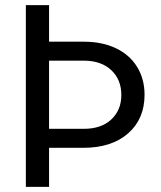

<svg xmlns="http://www.w3.org/2000/svg" viewBox="-20 -731 631 751"><path d="M171.9 -710.9H81.1V0H171.9V-152.8H305.7C379.6 -152.8 438 -171.6 481 -209.2C523.9 -246.8 545.4 -297.2 545.4 -360.4C545.4 -401.4 535.7 -437.7 516.4 -469.2C497 -500.8 469.4 -525.1 433.6 -542.2C397.8 -559.3 356 -567.9 308.1 -567.9H171.9ZM171.9 -493.7H310.1C354.3 -493.3 389.5 -480.9 415.5 -456.3C441.6 -431.7 454.6 -399.4 454.6 -359.4C454.6 -320.3 441.6 -288.5 415.5 -263.9C389.5 -239.3 353.4 -227.1 307.1 -227.1H171.9Z"/></svg>

Font: Roboto1
Style: rg
Weight: 400
Designer: Google
Version: Version 2.137; 2017